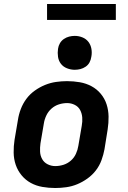

<svg xmlns="http://www.w3.org/2000/svg" viewBox="-20 -935 640 963"><path d="M257 8Q224 8 192.5 2.5Q161 -3 134.5 -17.5Q108 -32 88.5 -55.5Q69 -79 59 -108Q49 -137 48.5 -169.5Q48 -202 53 -234L70 -334Q74 -361 84.5 -388.5Q95 -416 112.5 -439.5Q130 -463 154.5 -480.5Q179 -498 206 -509Q233 -520 261 -524Q289 -528 316 -528Q349 -528 380.5 -522.5Q412 -517 439 -502.5Q466 -488 485.5 -464.5Q505 -441 514.5 -412Q524 -383 524.5 -350.5Q525 -318 520 -286L504 -186Q499 -159 489 -131.5Q479 -104 461 -80.5Q443 -57 418.5 -39.5Q394 -22 367.5 -11Q341 0 312.5 4Q284 8 257 8ZM257 -102Q278 -102 298.5 -108.5Q319 -115 335.5 -129.5Q352 -144 361 -164Q370 -184 373 -204L390 -304Q394 -325 392.5 -345.5Q391 -366 382 -383Q373 -400 355 -409Q337 -418 317 -418Q296 -418 275.5 -411.5Q255 -405 238.5 -390.5Q222 -376 212.5 -356Q203 -336 200 -316L183 -216Q180 -195 181 -174.5Q182 -154 191.5 -137Q201 -120 219 -111Q237 -102 257 -102ZM355 -585Q335 -585 316 -592.5Q297 -600 285.5 -615Q274 -630 271 -650Q268 -670 271 -690Q273 -705 280.5 -718Q288 -731 300.5 -739.5Q313 -748 327 -751.5Q341 -755 355 -755Q375 -755 393.5 -747.5Q412 -740 423.5 -725Q435 -710 438.5 -690Q442 -670 438 -650Q436 -635 429 -622Q422 -609 409.5 -600.5Q397 -592 383 -588.5Q369 -585 355 -585ZM561 -835H216V-915H561Z"/></svg>

Font: Iosevka Aile Extrabold Oblique
Style: Regular
Weight: 800
Italic angle: -9°
Designer: Belleve Invis
Foundry: Belleve Invis
Version: Version 31.1.0; ttfautohint (v1.8.4)